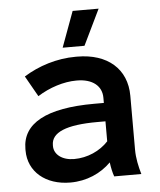

<svg xmlns="http://www.w3.org/2000/svg" viewBox="-53 -776 692 832"><g transform="rotate(-5 293.0 -360.0)"><path d="M332 -575 407 -730H294L237 -575ZM220 10C291 10 353 -18 397 -62C400 -39 405 -16 411 0H529C519 -34 511 -71 511 -107V-342C511 -459 428 -531 296 -531H290C207 -531 127 -505 63 -465L114 -375C166 -408 229 -428 283 -428H286C355 -428 394 -394 394 -344V-321H352C143 -321 38 -263 38 -152V-145C38 -53 112 10 220 10ZM245 -90C193 -90 158 -117 158 -154V-158C158 -213 222 -241 359 -241H394V-154C358 -115 303 -90 245 -90Z"/></g></svg>

Font: Fixel Display SemiBold
Style: Regular
Weight: 600
Designer: AlfaBravo + MacPaw
Foundry: Kyrylo Tkachov, Marchela Mozhyna, Serhii Makarenko, Maria Weinstein, Zakhar Kryvoshyya
Version: Version 1.211